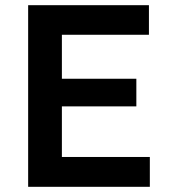

<svg xmlns="http://www.w3.org/2000/svg" viewBox="-20 -720 660 740"><path d="M88.5 0V-700H554V-586H218.5V-416.5H505.5V-310H218.5V-115H557.5V0Z"/></svg>

Font: Geologica EX Med
Style: Regular
Weight: 500
Designer: Sindre Bremnes, Frode Helland
Foundry: Monokrom Skriftforlag AS
Version: Version 1.010;gftools[0.9.28]